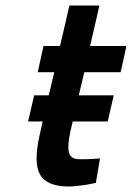

<svg xmlns="http://www.w3.org/2000/svg" viewBox="-20 -665 479 697"><path d="M104 -319H157L177 -403H117L138 -498H198L232 -645H341L307 -498H439L418 -403H286L266 -319H393L371 -224H244L236 -190Q224 -136 230.5 -111.5Q237 -87 268 -87Q279 -87 292 -87Q305 -87 316 -88Q329 -89 343 -90L328 -1Q310 3 292 6Q277 8 260 10Q243 12 230 12Q150 12 125.5 -31Q101 -74 124 -175L135 -224H82Z"/></svg>

Font: Panefresco 750wt
Style: Italic
Weight: 750
Foundry: Campivisivi & Chank Co
Version: Version 1.000